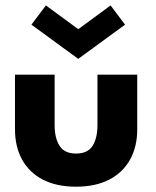

<svg xmlns="http://www.w3.org/2000/svg" viewBox="-20 -692 588 724"><path d="M186 -220.5Q186 -171.5 204.5 -142.2Q223 -113 266.5 -113Q311 -113 329.2 -142.2Q347.5 -171.5 347.5 -220.5V-410.5H497.5V-204.5Q497.5 -138.5 470.2 -89.8Q443 -41 391.5 -14.5Q340 12 266.5 12Q193.5 12 142 -14.5Q90.5 -41 63.5 -89.8Q36.5 -138.5 36.5 -204.5V-410.5H186ZM275 -470 98.5 -599 153 -671.5 275 -582 397 -671.5 451.5 -599Z"/></svg>

Font: League Spartan Thin
Style: Bold
Weight: 700
Version: Version 2.002